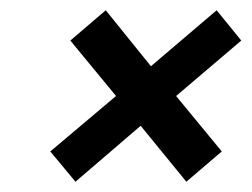

<svg xmlns="http://www.w3.org/2000/svg" viewBox="-20 -517 490 374"><path d="M127 -163 78 -222 206 -330 117 -438 186 -497 274 -388 402 -497 450 -438 323 -330 412 -222 343 -163 254 -272Z"/></svg>

Font: Cuprum SemiBold
Style: Italic
Weight: 600
Italic angle: -10°
Version: Version 3.000